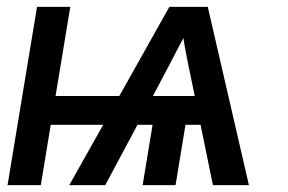

<svg xmlns="http://www.w3.org/2000/svg" viewBox="-20 -540 840 560"><path d="M2 0 88 -520H185L142 -260H328L474 -520H586L706 0H601L565 -176H521L492 0H396L425 -176H381L287 0H182L281 -176H128L99 0ZM548 -260 530 -347Q526 -367 522 -387.5Q518 -408 515 -429Q504 -408 493 -387.5Q482 -367 472 -347L426 -260Z"/></svg>

Font: Iosevka Aile Medium
Style: Italic
Weight: 500
Italic angle: -9°
Designer: Belleve Invis
Foundry: Belleve Invis
Version: Version 31.1.0; ttfautohint (v1.8.4)